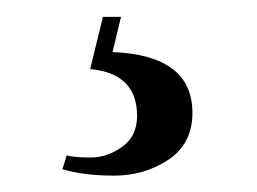

<svg xmlns="http://www.w3.org/2000/svg" viewBox="-20 -28 309 231"><path d="M125.6 -7.7 115.4 34.6Q211.5 38.5 211.5 107.7Q211.5 144.9 182.7 164.1Q153.8 183.3 117.3 183.3Q80.8 183.3 55.1 175.6L60.3 159Q69.2 161.5 89.1 161.5Q109 161.5 126.9 148.7Q144.9 135.9 144.9 111.5Q144.9 60.3 88.5 55.1L103.8 -7.7Z"/></svg>

Font: Suranna
Style: Regular
Weight: 400
Version: Version 1.0.5; ttfautohint (v1.2.42-39fb)